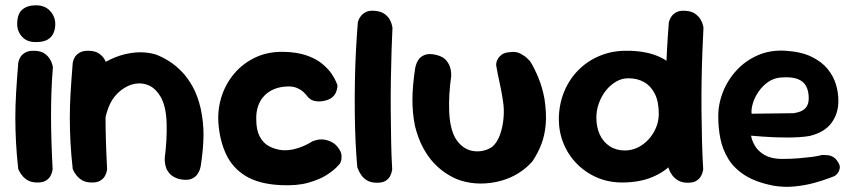

<svg xmlns="http://www.w3.org/2000/svg" viewBox="-20 -691 3235 726"><path d="M117 -1Q97 -2 84.5 -9.5Q72 -17 64 -27Q56 -37 52.5 -44.5Q49 -52 49 -52Q43 -106 40.5 -153Q38 -200 38 -246Q38 -292 41 -342Q44 -392 49 -453Q49 -453 50.5 -460Q52 -467 58 -476.5Q64 -486 77 -493Q90 -500 112 -499Q135 -498 148.5 -488.5Q162 -479 169 -467Q176 -455 178 -446Q180 -437 180 -437Q176 -388 174.5 -343Q173 -298 173 -253Q173 -208 174.5 -158.5Q176 -109 179 -51Q179 -51 177.5 -43Q176 -35 170.5 -25Q165 -15 152.5 -7.5Q140 0 117 -1ZM117 -532Q83 -531 64 -551.5Q45 -572 45 -600Q45 -638 64 -654.5Q83 -671 116 -671Q150 -671 169.5 -649.5Q189 -628 189 -600Q189 -582 182.5 -566.5Q176 -551 160.5 -541.5Q145 -532 117 -532Z M657 -14Q634 -21 622.5 -33.5Q611 -46 607 -60Q603 -74 603 -84Q603 -94 603 -94Q612 -165 610 -226.5Q608 -288 588 -324Q570 -355 545 -367Q520 -379 492 -374.5Q464 -370 438 -350Q410 -328 396 -298Q382 -268 377 -236Q372 -204 371 -177Q371 -149 371 -129.5Q371 -110 371.5 -96Q372 -82 372 -69Q372 -69 372 -63Q372 -57 368.5 -49Q365 -41 355.5 -34.5Q346 -28 327 -26Q311 -25 298 -34Q285 -43 278 -51.5Q271 -60 271 -60Q261 -76 259.5 -91Q258 -106 259.5 -126.5Q261 -147 257 -178Q253 -216 253 -244.5Q253 -273 257 -296.5Q261 -320 270 -341.5Q279 -363 295 -386Q316 -413 347 -436Q378 -459 415 -474Q452 -489 492 -492.5Q532 -496 569 -485Q593 -476 618 -460.5Q643 -445 666.5 -421Q690 -397 709 -362.5Q728 -328 739 -280Q750 -229 749.5 -178.5Q749 -128 739 -63Q739 -63 736.5 -53Q734 -43 726 -31.5Q718 -20 702 -14Q686 -8 657 -14ZM323 -1Q303 -2 290.5 -9.5Q278 -17 270 -27Q262 -37 258.5 -44.5Q255 -52 255 -52Q249 -106 246.5 -153Q244 -200 244 -246Q244 -292 247 -342Q250 -392 255 -453Q255 -453 256.5 -460Q258 -467 264 -476.5Q270 -486 283 -493Q296 -500 318 -499Q341 -498 354.5 -488.5Q368 -479 375 -467Q382 -455 384 -446Q386 -437 386 -437Q382 -388 380.5 -343Q379 -298 379 -253Q379 -208 380.5 -158.5Q382 -109 385 -51Q385 -51 383.5 -43Q382 -35 376.5 -25Q371 -15 358.5 -7.5Q346 0 323 -1Z M1041 9Q959 5 909 -25.5Q859 -56 835 -107.5Q811 -159 806 -224Q802 -276 817.5 -325Q833 -374 865.5 -412.5Q898 -451 945 -473.5Q992 -496 1052 -495Q1103 -494 1139 -481.5Q1175 -469 1198 -450Q1221 -431 1233.5 -412.5Q1246 -394 1251 -381.5Q1256 -369 1256 -369Q1256 -369 1255.5 -361Q1255 -353 1250 -341Q1245 -329 1231 -319Q1219 -312 1202.5 -309Q1186 -306 1171 -309Q1156 -312 1149 -320Q1147 -320 1142 -327Q1137 -334 1127.5 -343Q1118 -352 1102.5 -358.5Q1087 -365 1066 -364Q1038 -363 1016.5 -354Q995 -345 979.5 -329Q964 -313 956 -290Q948 -267 949 -239Q949 -200 962 -175Q975 -150 997.5 -138Q1020 -126 1048 -123Q1070 -122 1090 -126.5Q1110 -131 1127 -138.5Q1144 -146 1154.5 -152.5Q1165 -159 1168 -159Q1189 -166 1206.5 -163Q1224 -160 1237.5 -152Q1251 -144 1259 -132Q1271 -116 1271.5 -102.5Q1272 -89 1269 -81Q1266 -73 1266 -73Q1266 -73 1253.5 -59.5Q1241 -46 1214.5 -29Q1188 -12 1145.5 0Q1103 12 1041 9Z M1406 0Q1383 0 1368.5 -8.5Q1354 -17 1346 -29Q1338 -41 1334.5 -50Q1331 -59 1331 -59Q1327 -102 1324.5 -155.5Q1322 -209 1321.5 -267.5Q1321 -326 1322 -385Q1323 -444 1326 -500.5Q1329 -557 1333 -606Q1333 -606 1335 -613Q1337 -620 1344 -629.5Q1351 -639 1363.5 -645.5Q1376 -652 1398 -650Q1421 -648 1434.5 -638Q1448 -628 1454 -616.5Q1460 -605 1462 -596Q1464 -587 1464 -587Q1462 -548 1460.5 -497Q1459 -446 1458 -389Q1457 -332 1457.5 -272.5Q1458 -213 1459 -156.5Q1460 -100 1463 -51Q1463 -51 1461.5 -43Q1460 -35 1455 -25Q1450 -15 1438.5 -7.5Q1427 0 1406 0Z M1720 -9Q1696 -17 1670.5 -33Q1645 -49 1622 -73Q1599 -97 1580 -132Q1561 -167 1549 -215Q1539 -266 1539.5 -317.5Q1540 -369 1550 -434Q1550 -434 1552.5 -444Q1555 -454 1562.5 -465.5Q1570 -477 1586.5 -483.5Q1603 -490 1631 -483Q1655 -477 1666.5 -463.5Q1678 -450 1682 -436.5Q1686 -423 1686 -412.5Q1686 -402 1686 -402Q1676 -332 1678.5 -269.5Q1681 -207 1701 -170Q1714 -148 1731.5 -135.5Q1749 -123 1768.5 -120Q1788 -117 1806.5 -121Q1825 -125 1840 -135Q1859 -150 1870 -180Q1881 -210 1884 -244.5Q1887 -279 1882 -308Q1878 -336 1872.5 -362Q1867 -388 1862.5 -409.5Q1858 -431 1856 -445Q1856 -445 1856.5 -451.5Q1857 -458 1862 -467.5Q1867 -477 1878 -485Q1889 -493 1911 -494Q1932 -497 1948.5 -488Q1965 -479 1974.5 -469.5Q1984 -460 1984 -460Q1999 -437 2015 -399Q2031 -361 2039 -316Q2047 -262 2043.5 -221Q2040 -180 2027.5 -147Q2015 -114 1994 -82Q1972 -56 1941 -36.5Q1910 -17 1873 -7Q1836 3 1797 3Q1758 3 1720 -9Z M2338 -1Q2285 0 2240.5 -18.5Q2196 -37 2162.5 -70.5Q2129 -104 2111 -148Q2093 -192 2093 -242Q2094 -298 2113.5 -345Q2133 -392 2167.5 -426.5Q2202 -461 2248 -480Q2294 -499 2346 -499Q2425 -500 2479 -473.5Q2533 -447 2561.5 -391.5Q2590 -336 2590 -250Q2590 -200 2574 -155.5Q2558 -111 2526.5 -76.5Q2495 -42 2448 -22Q2401 -2 2338 -1ZM2343 -122Q2368 -122 2391 -133Q2414 -144 2432 -163.5Q2450 -183 2460.5 -208Q2471 -233 2471 -260Q2471 -307 2456 -336.5Q2441 -366 2415.5 -380.5Q2390 -395 2356 -395Q2331 -395 2309 -382Q2287 -369 2270.5 -348Q2254 -327 2244.5 -300.5Q2235 -274 2235 -246Q2235 -210 2248 -182Q2261 -154 2285.5 -138Q2310 -122 2343 -122ZM2581 0Q2559 0 2544.5 -8.5Q2530 -17 2521.5 -29Q2513 -41 2510 -50Q2507 -59 2507 -59Q2502 -102 2499.5 -155.5Q2497 -209 2496.5 -267.5Q2496 -326 2497.5 -385Q2499 -444 2502 -500.5Q2505 -557 2509 -606Q2509 -606 2511 -613Q2513 -620 2519.5 -629.5Q2526 -639 2539 -645.5Q2552 -652 2574 -650Q2597 -648 2610 -638Q2623 -628 2629.5 -616.5Q2636 -605 2638 -596Q2640 -587 2640 -587Q2638 -548 2636 -497Q2634 -446 2633 -389Q2632 -332 2632.5 -272.5Q2633 -213 2634.5 -156.5Q2636 -100 2639 -51Q2639 -51 2637.5 -43Q2636 -35 2630.5 -25Q2625 -15 2613.5 -7.5Q2602 0 2581 0Z M2904 11Q2838 -2 2797 -28Q2756 -54 2734 -90Q2712 -126 2704 -166.5Q2696 -207 2696 -247Q2695 -295 2713 -341.5Q2731 -388 2765 -425Q2799 -462 2846.5 -482.5Q2894 -503 2952 -499Q3011 -495 3049.5 -476Q3088 -457 3110 -429.5Q3132 -402 3141 -371.5Q3150 -341 3150 -312Q3151 -264 3125 -227.5Q3099 -191 3042 -177Q3026 -174 3003.5 -172.5Q2981 -171 2956 -171Q2931 -171 2907 -172Q2883 -173 2863.5 -174.5Q2844 -176 2832 -177Q2820 -178 2820 -178Q2823 -159 2835 -139Q2847 -119 2871 -105Q2895 -91 2933 -90Q2971 -90 3000 -92.5Q3029 -95 3048.5 -97.5Q3068 -100 3078 -102.5Q3088 -105 3088 -105Q3088 -105 3094.5 -105Q3101 -105 3111 -104Q3121 -103 3131 -97Q3141 -91 3148 -79Q3157 -66 3155.5 -56Q3154 -46 3149.5 -39Q3145 -32 3140 -28.5Q3135 -25 3135 -25Q3135 -25 3114 -17Q3093 -9 3059 0.5Q3025 10 2984.5 14Q2944 18 2904 11ZM2822 -261 2981 -263Q2981 -263 2986.5 -264Q2992 -265 3001 -267.5Q3010 -270 3018.5 -276Q3027 -282 3032.5 -292.5Q3038 -303 3038 -320Q3038 -347 3028 -365.5Q3018 -384 2995.5 -392.5Q2973 -401 2933 -398Q2906 -396 2884.5 -381Q2863 -366 2848 -344Q2833 -322 2826.5 -299.5Q2820 -277 2822 -261Z"/></svg>

Font: Sour Gummy Black SemiBold
Style: Regular
Weight: 600
Version: Version 1.000